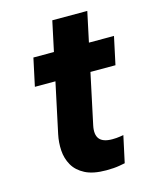

<svg xmlns="http://www.w3.org/2000/svg" viewBox="-104 -731 649 811"><g transform="rotate(-15 220.5 -325.5)"><path d="M260 10Q202.6 10 167.8 -8Q133 -26 116.3 -55.5Q99.6 -85 97.4 -120.2Q95.2 -155.4 102.6 -190L203.2 -661.2H356.2L255.2 -187.6Q247 -148.8 262.4 -129.5Q277.8 -110.2 318.6 -110.2Q337 -110.2 352.3 -112.7Q367.6 -115.2 367.6 -115.2L342.4 1.2Q342.4 1.2 318.7 5.6Q295 10 260 10ZM411.8 -408.8H59.4L85.4 -530H437.8Z"/></g></svg>

Font: Be Vietnam Pro Variable Thin
Style: Italic
Weight: 100
Italic angle: -12°
Designer: Lam Bao, Tony Le, Vietanh Nguyen
Foundry: Yellow Type Foundry
Version: Version 1.002